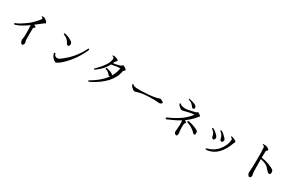

<svg xmlns="http://www.w3.org/2000/svg" viewBox="228 -2510 6545 4296"><g transform="rotate(30 3500.0 -362.0)"><path d="M149 -272Q151 -272 171 -278Q283 -311 467 -441Q475 -343 475 -242Q475 -141 469 -116Q462 -91 462 -71Q463 -15 492 18Q505 31 520 31Q540 31 555 -4Q560 -16 560 -28Q560 -40 557 -52L546 -96Q544 -104 544 -203Q544 -301 545 -405Q545 -416 565 -430Q584 -443 584 -453Q584 -470 532 -490Q616 -554 699 -619Q706 -627 708 -630Q710 -633 719 -633H724Q731 -633 737 -639Q742 -644 742 -653Q742 -683 667 -733Q644 -748 603 -748L583 -736Q584 -728 596 -724Q608 -719 614 -715Q620 -710 621 -698Q622 -686 613 -675Q494 -530 414 -471Q234 -337 158 -314Q130 -305 130 -291Q130 -272 149 -272Z M1865 -640Q1851 -640 1834 -607Q1683 -306 1399 -111Q1378 -99 1346 -99Q1297 -99 1275 -143Q1263 -165 1263 -172Q1262 -178 1251 -178Q1240 -178 1233 -163V-153Q1232 -145 1244 -116Q1257 -86 1284 -54Q1311 -22 1351 -4Q1362 0 1372 0Q1382 0 1414 -19L1444 -36Q1708 -244 1871 -598Q1873 -604 1873 -623Q1873 -641 1865 -640ZM1457 -517Q1457 -546 1444 -561Q1416 -593 1337 -630Q1296 -649 1243 -661L1225 -663Q1206 -663 1207 -649Q1207 -634 1224 -631Q1334 -589 1376 -490Q1390 -461 1420 -461Q1457 -461 1457 -517Z M2584 -404Q2552 -432 2446 -460Q2438 -462 2427 -462Q2406 -461 2407 -445V-444Q2407 -430 2420 -428Q2484 -416 2534 -346Q2544 -332 2586 -336Q2644 -352 2584 -404ZM2691 -607Q2637 -272 2236 -37Q2203 -18 2203 -16Q2203 3 2228 3Q2235 3 2237 2Q2715 -237 2768 -583Q2768 -587 2789 -603Q2809 -619 2809 -633Q2809 -647 2771 -673Q2732 -699 2713 -699Q2710 -699 2707 -698Q2704 -696 2671 -668Q2664 -666 2601 -647Q2537 -628 2487 -628Q2505 -675 2540 -707Q2554 -720 2551 -728Q2544 -745 2503 -762Q2462 -779 2415 -779Q2395 -779 2395 -766Q2395 -758 2411 -754Q2443 -746 2443 -716V-711Q2443 -568 2204 -331Q2183 -316 2183 -311Q2183 -305 2188 -299Q2195 -288 2201 -292Q2391 -419 2462 -578Q2587 -601 2616 -605Z M3562 -376Q3712 -384 3831 -369Q3854 -370 3876 -387Q3898 -404 3897 -412Q3893 -434 3835 -459Q3811 -469 3805 -468Q3793 -466 3790 -464Q3708 -423 3399 -407Q3174 -395 3141 -428Q3128 -441 3125 -443Q3123 -446 3115 -446Q3100 -445 3100 -434Q3101 -419 3124 -384Q3135 -369 3189 -329Q3205 -319 3234 -320Q3358 -366 3503 -373Z M4580 -680Q4580 -726 4501 -756Q4449 -775 4412 -783Q4375 -790 4364 -790Q4353 -790 4353 -781Q4353 -777 4373 -766Q4428 -751 4463 -717Q4497 -682 4515 -654Q4523 -642 4546 -642Q4580 -642 4580 -680ZM4870 -252Q4840 -277 4753 -310Q4665 -342 4606 -348Q4580 -342 4580 -329V-328Q4580 -315 4595 -311Q4658 -295 4726 -251Q4794 -207 4826 -167Q4839 -151 4853 -151Q4867 -151 4876 -158Q4884 -165 4884 -203Q4884 -241 4870 -252ZM4233 -588Q4233 -563 4277 -523Q4320 -483 4347 -483Q4351 -483 4368 -487Q4384 -490 4388 -491Q4391 -491 4476 -513Q4560 -534 4644 -542Q4505 -337 4156 -184Q4156 -183 4127 -168Q4123 -165 4123 -156Q4123 -146 4132 -141Q4140 -135 4146 -135Q4152 -135 4159 -138Q4368 -227 4468 -293Q4475 -244 4475 -173V-172Q4475 -137 4468 -80Q4461 -22 4461 -5Q4461 44 4504 62Q4513 66 4521 66Q4528 66 4540 50Q4552 33 4552 13Q4552 -8 4548 -26L4544 -43Q4539 -167 4537 -167Q4538 -242 4549 -256Q4553 -262 4560 -270Q4567 -278 4567 -287Q4567 -305 4522 -329Q4636 -407 4732 -523Q4732 -528 4740 -535Q4772 -563 4772 -574Q4772 -577 4714 -618Q4699 -628 4688 -628Q4677 -628 4648 -602Q4639 -599 4536 -577Q4432 -555 4411 -555Q4302 -555 4268 -589Q4255 -603 4248 -603Q4233 -602 4233 -588Z M5268 10Q5272 10 5294 7Q5583 -33 5722 -424Q5726 -435 5734 -446Q5741 -456 5741 -464Q5741 -491 5655 -524Q5627 -535 5613 -535Q5598 -535 5598 -523Q5598 -514 5611 -509Q5643 -497 5643 -471V-451Q5631 -318 5525 -185Q5428 -71 5276 -28Q5240 -18 5240 -8Q5240 10 5268 10ZM5470 -318Q5484 -319 5491 -330Q5509 -358 5509 -375Q5509 -394 5484 -423Q5426 -490 5359 -529Q5348 -535 5339 -535Q5322 -535 5323 -518Q5325 -511 5335 -507Q5378 -475 5396 -441Q5413 -407 5425 -353Q5429 -336 5442 -327Q5455 -317 5470 -318ZM5284 -270Q5297 -271 5305 -282Q5322 -307 5322 -328Q5322 -348 5298 -377Q5247 -439 5173 -482Q5160 -489 5151 -489Q5139 -487 5139 -476Q5139 -465 5149 -459Q5193 -427 5211 -393Q5228 -360 5239 -305Q5243 -289 5256 -279L5281 -270H5283Z M6326 -714Q6348 -711 6351 -675Q6361 -557 6358 -358Q6355 -127 6348 -83Q6345 -67 6345 -49Q6345 9 6371 37Q6386 55 6400 55Q6413 56 6422 49Q6446 30 6446 -8Q6446 -25 6437 -56Q6428 -87 6427 -422Q6528 -400 6577 -372Q6626 -343 6703 -251Q6721 -229 6749 -228Q6786 -228 6787 -276Q6787 -324 6765 -341Q6714 -380 6617 -415Q6520 -450 6427 -460Q6427 -584 6431 -622Q6432 -640 6452 -654Q6471 -668 6471 -678Q6471 -692 6430 -717Q6389 -741 6344 -741Q6299 -741 6299 -730Q6298 -718 6326 -714Z"/></g></svg>

Font: Sawarabi Mincho
Style: Regular
Weight: 400
Version: Version 1.082; ttfautohint (v1.8.4.7-5d5b)